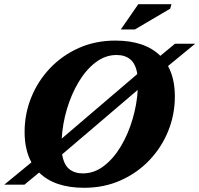

<svg xmlns="http://www.w3.org/2000/svg" viewBox="-52 -878 948 913"><path d="M779.5 -419.5Q779.5 -333 747.8 -254.8Q716 -176.5 658 -115.8Q600 -55 521.2 -20Q442.5 15 348 15Q207.5 15 134 -57.5L64.5 0H-31.5L97.5 -106Q65 -165.5 65 -250.5Q65 -337 96.8 -415.2Q128.5 -493.5 186.5 -554.2Q244.5 -615 323.2 -650Q402 -685 496.5 -685Q637 -685 710.5 -612.5L780 -670H876L747 -564Q779.5 -504.5 779.5 -419.5ZM502.5 -616.5Q448.5 -616.5 402.5 -581.2Q356.5 -546 321.8 -487.8Q287 -429.5 266.2 -359.2Q245.5 -289 241.5 -219L601 -526Q593 -575 567.5 -595.8Q542 -616.5 502.5 -616.5ZM342 -53.5Q396 -53.5 442 -88.8Q488 -124 522.8 -182.2Q557.5 -240.5 578.2 -310.8Q599 -381 603 -450.5L243.5 -144Q251.5 -95 277 -74.2Q302.5 -53.5 342 -53.5ZM522.5 -738 605.5 -858H763.5L757 -836.5L589.5 -738Z"/></svg>

Font: Newsreader 16pt ExtraBold
Style: Italic
Weight: 800
Italic angle: -17°
Designer: Hugues Gentile
Foundry: Production Type
Version: Version 1.003; ttfautohint (v1.8.3)